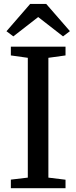

<svg xmlns="http://www.w3.org/2000/svg" viewBox="-20 -988 400 1008"><path d="M126 -55.5V-684.5L37 -697V-743H324V-697L234 -684.5V-55.5L324 -44.5V0H37V-45ZM50 -797 14 -824 138.5 -967.5H222.5L347 -824.5L311 -797L180.5 -898.5Z"/></svg>

Font: Merriweather 36pt
Style: Regular
Weight: 400
Designer: Eben Sorkin
Foundry: Eben Sorkin
Version: Version 2.100